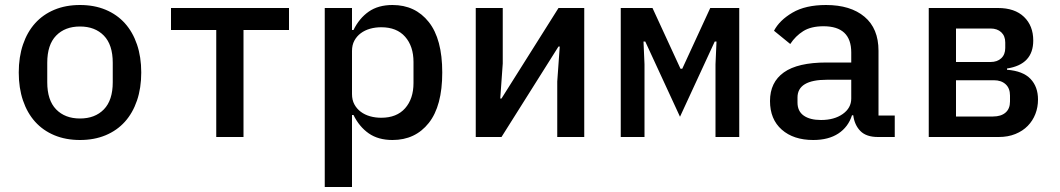

<svg xmlns="http://www.w3.org/2000/svg" viewBox="-20 -548 4240 768"><path d="M55 -258Q55 -320 72 -370Q89 -420 120.5 -455Q152 -490 197.5 -509Q243 -528 300 -528Q357 -528 402.5 -509Q448 -490 479.5 -455Q511 -420 528 -370Q545 -320 545 -258Q545 -196 528 -146Q511 -96 479.5 -61Q448 -26 402.5 -7Q357 12 300 12Q243 12 197.5 -7Q152 -26 120.5 -61Q89 -96 72 -146Q55 -196 55 -258ZM431 -219V-297Q431 -369 395.5 -405.5Q360 -442 300 -442Q240 -442 204.5 -405.5Q169 -369 169 -297V-219Q169 -147 204.5 -110.5Q240 -74 300 -74Q360 -74 395.5 -110.5Q431 -147 431 -219Z M845 -428H664V-516H1136V-428H954V0H845Z M1279 -516H1388V-428H1394Q1417 -475 1455 -501.5Q1493 -528 1550 -528Q1641 -528 1695 -460Q1749 -392 1749 -258Q1749 -124 1695 -56Q1641 12 1550 12Q1493 12 1455 -14.5Q1417 -41 1394 -88H1388V200H1279ZM1634 -216V-300Q1634 -363 1600.5 -401Q1567 -439 1505 -439Q1481 -439 1460 -433Q1439 -427 1423 -415Q1407 -403 1397.5 -385.5Q1388 -368 1388 -344V-172Q1388 -148 1397.5 -130.5Q1407 -113 1423 -101Q1439 -89 1460 -83Q1481 -77 1505 -77Q1567 -77 1600.5 -115Q1634 -153 1634 -216Z M1883 -516H1991V-294L1981 -154H1986L2214 -516H2317V0H2209V-222L2219 -362H2214L1986 0H1883Z M2463 -516H2590L2702 -273H2709L2821 -516H2937V0H2842V-291L2846 -382H2839L2700 -81L2561 -382H2554L2558 -291V0H2463Z M3492 0Q3445 0 3421.5 -24Q3398 -48 3393 -87H3388Q3373 -40 3333.5 -14Q3294 12 3233 12Q3154 12 3107 -29.5Q3060 -71 3060 -144Q3060 -219 3115.5 -258.5Q3171 -298 3286 -298H3385V-338Q3385 -443 3274 -443Q3224 -443 3193 -423.5Q3162 -404 3141 -372L3076 -425Q3098 -467 3150 -497.5Q3202 -528 3284 -528Q3382 -528 3438 -481Q3494 -434 3494 -345V-86H3559V0ZM3385 -154V-229H3288Q3170 -229 3170 -158V-138Q3170 -103 3195 -85.5Q3220 -68 3264 -68Q3317 -68 3351 -92Q3385 -116 3385 -154Z M3695 -516H3972Q4039 -516 4076 -480.5Q4113 -445 4113 -386Q4113 -290 4008 -274V-269Q4072 -264 4102 -232.5Q4132 -201 4132 -150Q4132 -119 4121.5 -92Q4111 -65 4091 -44.5Q4071 -24 4041.5 -12Q4012 0 3975 0H3695ZM3952 -82Q3984 -82 4002 -97.5Q4020 -113 4020 -142V-166Q4020 -195 4002.5 -211Q3985 -227 3956 -227H3804V-82ZM3942 -300Q3969 -300 3985 -315Q4001 -330 4001 -356V-378Q4001 -404 3985 -419Q3969 -434 3942 -434H3804V-300Z"/></svg>

Font: IBM Plaex Mono Medium
Style: Regular
Weight: 500
Designer: Mike Abbink, Paul van der Laan, Pieter van Rosmalen
Foundry: Bold Monday
Version: Version 2.003